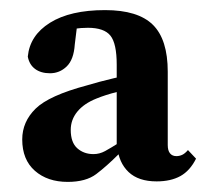

<svg xmlns="http://www.w3.org/2000/svg" viewBox="-20 -769 409 380"><path d="M290 -410Q254 -410 234.5 -428.5Q215 -447 212 -479L211 -480V-641Q211 -683 198.5 -698.5Q186 -714 154 -714Q141 -714 126.5 -712Q112 -710 92 -704L134 -730L128 -681Q126 -651 112 -637.5Q98 -624 79 -624Q61 -624 49.5 -632.5Q38 -641 35 -657Q39 -699 79 -724Q119 -749 188 -749Q253 -749 282.5 -720Q312 -691 312 -627V-482Q312 -471 316.5 -465.5Q321 -460 329 -460Q335 -460 340.5 -462.5Q346 -465 352 -472L368 -455Q356 -431 337 -420.5Q318 -410 290 -410ZM114 -409Q74 -409 49 -431Q24 -453 24 -493Q24 -528 50.5 -554Q77 -580 152 -600Q175 -607 204.5 -614Q234 -621 257 -626V-599Q235 -593 211.5 -587Q188 -581 171 -574Q146 -564 133 -548Q120 -532 120 -512Q120 -487 133 -475.5Q146 -464 165 -464Q177 -464 188 -470Q199 -476 218 -488L244 -487L215 -464Q191 -440 170.5 -424.5Q150 -409 114 -409Z"/></svg>

Font: Source Serif 4 18pt
Style: Bold
Weight: 700
Designer: Frank Grießhammer
Foundry: Adobe Systems Incorporated
Version: Version 4.004;hotconv 1.0.116;makeotfexe 2.5.65601